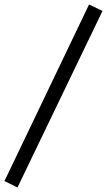

<svg xmlns="http://www.w3.org/2000/svg" viewBox="-82 -773 478 858"><path d="M-4 65 -62 36 316 -753 376 -724Z"/></svg>

Font: Nunito Sans 12pt ExtraLight 12pt
Style: Italic
Weight: 400
Italic angle: -9°
Version: Version 3.101;gftools[0.9.27]